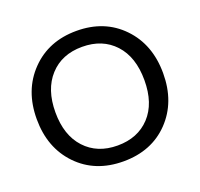

<svg xmlns="http://www.w3.org/2000/svg" viewBox="-127 -867 1055 1014"><g transform="rotate(-20 400.5 -359.5)"><path d="M400.4 -636.2Q286.1 -636.2 218.3 -561.8Q150.4 -487.3 150.4 -358.4Q150.4 -229.5 218.5 -155.8Q286.6 -82 400.4 -82Q514.2 -82 582.3 -155Q650.4 -228 650.4 -358.4Q650.4 -488.8 582.5 -562.5Q514.6 -636.2 400.4 -636.2ZM401.1 7.3Q242.7 7.3 144 -95Q45.4 -197.3 45.4 -358.9Q45.4 -520.5 144.8 -623Q244.1 -725.6 401.4 -725.6Q558.6 -725.6 657.2 -623.3Q755.9 -521 755.9 -358.9Q755.9 -196.8 657.7 -94.7Q559.6 7.3 401.1 7.3Z"/></g></svg>

Font: Lato-Medium
Style: Regular
Weight: 500
Designer: Lukasz Dziedzic
Foundry: tyPoland Lukasz Dziedzic
Version: Version 2.006; 2014-01-15